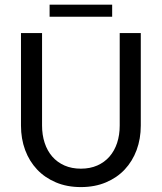

<svg xmlns="http://www.w3.org/2000/svg" viewBox="-20 -781 682 809"><path d="M68.4 0ZM320.8 -70.3Q359.4 -70.3 389.9 -83.7Q420.4 -97.2 441.4 -121.3Q462.4 -145.5 473.4 -178.7Q484.4 -211.9 484.4 -252V-641.6H573.2V-252Q573.2 -196.3 555.7 -148.9Q538.1 -101.6 505.6 -66.9Q473.1 -32.2 426.3 -12.5Q379.4 7.3 320.8 7.3Q262.2 7.3 215.6 -12.5Q168.9 -32.2 136.2 -66.9Q103.5 -101.6 85.9 -148.9Q68.4 -196.3 68.4 -252V-641.6H157.2V-252.4Q157.2 -212.4 168.2 -179Q179.2 -145.5 200.2 -121.3Q221.2 -97.2 251.7 -83.7Q282.2 -70.3 320.8 -70.3ZM189 -761.2H452.6V-710.4H189Z"/></svg>

Font: Carlito
Style: Regular
Weight: 400
Designer: Lukasz Dziedzic
Foundry: tyPoland Lukasz Dziedzic
Version: Version 1.104